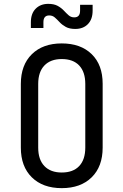

<svg xmlns="http://www.w3.org/2000/svg" viewBox="-20 -965 640 995"><path d="M300 10Q202 10 145 -46Q88 -102 88 -200V-530Q88 -628 145 -684Q202 -740 300 -740Q398 -740 455 -684.5Q512 -629 512 -531V-200Q512 -102 455 -46Q398 10 300 10ZM300 -71Q359 -71 390.5 -104.5Q422 -138 422 -200V-530Q422 -592 390.5 -625.5Q359 -659 300 -659Q242 -659 210 -625.5Q178 -592 178 -530V-200Q178 -138 210 -104.5Q242 -71 300 -71ZM370 -815Q340 -815 321 -825.5Q302 -836 289 -850Q276 -864 264 -874.5Q252 -885 235 -885Q205 -885 205 -850V-820H140V-850Q140 -895 165 -920Q190 -945 230 -945Q260 -945 279 -934.5Q298 -924 311 -910Q324 -896 336 -885.5Q348 -875 365 -875Q395 -875 395 -910V-940H460V-910Q460 -865 435.5 -840Q411 -815 370 -815Z"/></svg>

Font: Tiny
Style: Regular
Weight: 400
Designer: Philipp Nurullin, Konstantin Bulenkov
Foundry: JetBrains
Version: Version 2.251; ttfautohint (v1.8.4.7-5d5b)